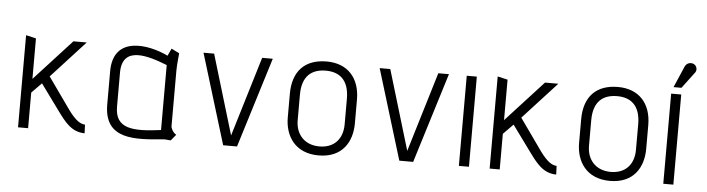

<svg xmlns="http://www.w3.org/2000/svg" viewBox="-44 -866 3914 1063"><g transform="rotate(5 1912.5 -334.5)"><path d="M446 -47C422 -48 395 -63 355 -117L228 -296L416 -501H342L134 -274V-499L78 -512V0H134V-198L189 -254L294 -110C336 -53 374 0 448 1Z M954 -35C930 -49 924 -77 924 -77V-389C924 -421 931 -486 931 -486L887 -508L868 -467C755 -522 559 -551 559 -354V-169C559 29 732 11 887 -4C900 -5 915 -1 927 -2ZM868 -54C711 -33 614 -39 614 -162V-351C614 -504 764 -456 868 -415Z M1295 0 1450 -501H1391L1257 -58L1124 -501H1065L1218 0Z M1934 -316C1934 -437 1865 -512 1749 -512C1628 -512 1561 -442 1561 -316V-184C1561 -82 1618 10 1749 10C1881 10 1934 -82 1934 -184ZM1878 -174C1878 -95 1833 -40 1749 -40C1667 -40 1617 -95 1617 -174V-316C1617 -421 1671 -461 1749 -461C1824 -461 1878 -421 1878 -316Z M2274 0 2429 -501H2370L2236 -58L2103 -501H2044L2197 0Z M2584 0V-501H2528V0Z M3067 -47C3043 -48 3016 -63 2976 -117L2849 -296L3037 -501H2963L2755 -274V-499L2699 -512V0H2755V-198L2810 -254L2915 -110C2957 -53 2995 0 3069 1Z M3553 -316C3553 -437 3484 -512 3368 -512C3247 -512 3180 -442 3180 -316V-184C3180 -82 3237 10 3368 10C3500 10 3553 -82 3553 -184ZM3497 -174C3497 -95 3452 -40 3368 -40C3286 -40 3236 -95 3236 -174V-316C3236 -421 3290 -461 3368 -461C3443 -461 3497 -421 3497 -316Z M3718 -538 3787 -630C3797 -644 3792 -670 3770 -677C3753 -682 3734 -676 3725 -656L3674 -538ZM3720 0V-501H3664V0Z"/></g></svg>

Font: Advent Pro
Style: Regular
Weight: 400
Designer: Andreas Kalpakidis
Foundry: Andreas Kalpakidis
Version: Version 2.002 2008